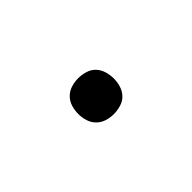

<svg xmlns="http://www.w3.org/2000/svg" viewBox="-2 -311 504 504"><g transform="rotate(-45 250.0 -58.5)"><path d="M250 8Q263 8 276.5 4Q290 0 299 -9.5Q308 -19 312 -32Q316 -45 316 -58Q316 -72 312 -85Q308 -98 299 -107.5Q290 -117 276.5 -121Q263 -125 250 -125Q237 -125 224 -121Q211 -117 201.5 -107.5Q192 -98 188 -85Q184 -72 184 -58Q184 -45 188 -32Q192 -19 201.5 -9.5Q211 0 224 4Q237 8 250 8Z"/></g></svg>

Font: Iosevka SS09 Light
Style: Regular
Weight: 300
Monospace: yes
Designer: Belleve Invis
Foundry: Belleve Invis
Version: Version 5.2.1; ttfautohint (v1.8.3)